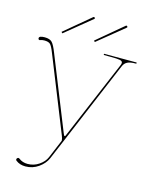

<svg xmlns="http://www.w3.org/2000/svg" viewBox="-138 -1042 891 1133"><g transform="rotate(15 307.5 -475.5)"><path d="M8.8 -749Q8.8 -763.2 43 -763.2Q74.2 -763.2 88.1 -748.5Q102.1 -733.9 119.6 -688.5L297.4 -245.1Q302.7 -230.5 307.1 -230.5Q309.6 -230.5 311 -233.2Q312.5 -235.8 316.4 -245.6L516.6 -718.3Q521 -727.5 521 -734.4Q521 -745.6 505.1 -749Q489.3 -752.4 445.8 -752.4H405.8V-759.8H605V-752.4H599.6Q568.4 -752.4 551 -743.9Q533.7 -735.4 525.4 -715.3L258.8 -82.5Q244.1 -48.3 208.5 -22.9Q172.9 2.4 128.9 2.4Q94.2 2.4 70.8 -16.1Q66.4 -19 66.4 -23.9Q66.4 -27.8 69.8 -31.5Q73.2 -35.2 77.1 -35.2Q80.6 -35.2 84 -32.7Q106 -15.1 137.7 -15.1Q175.8 -15.1 206.8 -36.4Q237.8 -57.6 250 -86.4L296.9 -198.2Q297.4 -199.2 297.4 -201.7Q297.4 -210.9 290 -229.5L107.4 -685.5Q92.3 -724.6 81.3 -734.6Q70.3 -744.6 45.4 -744.6Q33.7 -744.6 22 -740.7Q19 -739.3 18.6 -739.3Q8.8 -739.3 8.8 -749ZM129.9 -819.8 288.6 -952.6Q293 -956.1 296.9 -952.1Q301.8 -947.3 296.9 -943.4L136.7 -812.5ZM328.6 -819.8 486.8 -952.6Q491.2 -956.5 495.6 -952.1Q500.5 -947.3 495.6 -943.4L335 -812.5Z"/></g></svg>

Font: Znikomit
Style: Regular
Weight: 100
Designer: gluk
Foundry: gluk
Version: Version 0.53